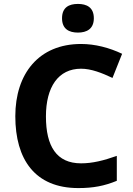

<svg xmlns="http://www.w3.org/2000/svg" viewBox="-20 -948 677 978"><path d="M377 -928C332 -928 296 -911 296 -855C296 -800 332 -782 377 -782C421 -782 458 -800 458 -855C458 -911 421 -928 377 -928ZM393 -598C445 -598 500 -576 553 -551L602 -674C537 -705 464 -724 393 -724C177 -724 58 -572 58 -356C58 -136 158 10 379 10C455 10 512 -1 575 -27V-154C507 -130 451 -116 393 -116C268 -116 214 -203 214 -355C214 -505 277 -598 393 -598Z"/></svg>

Font: Noto Sans Gunjala Gondi
Style: Bold
Weight: 700
Designer: Ek Type
Foundry: Ek Type
Version: Version 1.004